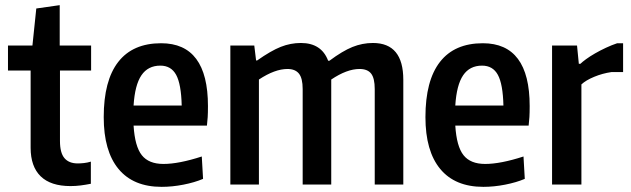

<svg xmlns="http://www.w3.org/2000/svg" viewBox="-20 -717 2452 746"><path d="M254 6Q177 6 138 -32Q99 -70 99 -143V-443H11V-540H106L121 -684L212 -697V-540H334V-443H213V-169Q213 -123 230.5 -102.5Q248 -82 282 -82Q293 -82 306.5 -83.5Q320 -85 333 -89V-3Q313 1 293.5 3.5Q274 6 254 6Z M608 9Q498 9 440.5 -60.5Q383 -130 383 -262Q383 -404 439.5 -476.5Q496 -549 606 -549Q788 -549 788 -305Q788 -278 787 -262Q786 -246 784 -229H499Q504 -148 531 -114Q558 -80 615 -80Q675 -80 764 -109L769 -22Q736 -8 692.5 0.5Q649 9 608 9ZM603 -462Q555 -462 529.5 -424.5Q504 -387 499 -307H686Q684 -390 664.5 -426Q645 -462 603 -462Z M875 -540H968L975 -482H979Q1033 -520 1071 -535Q1109 -550 1149 -550Q1229 -550 1255 -481H1260Q1311 -519 1349.5 -534.5Q1388 -550 1429 -550Q1547 -550 1547 -407V0H1436V-371Q1436 -413 1422 -431Q1408 -449 1377 -449Q1328 -449 1267 -408V0H1156V-371Q1156 -413 1141.5 -431Q1127 -449 1097 -449Q1048 -449 986 -408V0H875Z M1858 9Q1748 9 1690.5 -60.5Q1633 -130 1633 -262Q1633 -404 1689.5 -476.5Q1746 -549 1856 -549Q2038 -549 2038 -305Q2038 -278 2037 -262Q2036 -246 2034 -229H1749Q1754 -148 1781 -114Q1808 -80 1865 -80Q1925 -80 2014 -109L2019 -22Q1986 -8 1942.5 0.5Q1899 9 1858 9ZM1853 -462Q1805 -462 1779.5 -424.5Q1754 -387 1749 -307H1936Q1934 -390 1914.5 -426Q1895 -462 1853 -462Z M2125 -540H2222L2229 -469H2235Q2242 -476 2257 -487Q2272 -498 2292 -509.5Q2312 -521 2334.5 -531.5Q2357 -542 2378 -549H2401V-437H2356Q2321 -432 2288.5 -418.5Q2256 -405 2239 -389V0H2125Z"/></svg>

Font: Encode Sans Compressed
Style: SemiBold
Weight: 600
Designer: Pablo Impallari, Andres Torresi
Foundry: Pablo Impallari, Andres Torresi
Version: Version 1.000; ttfautohint (v1.00) -l 8 -r 50 -G 200 -x 14 -